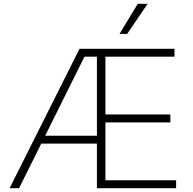

<svg xmlns="http://www.w3.org/2000/svg" viewBox="-20 -982 1009 1002"><path d="M30.2 0H79.5L195.3 -232.6H485.8V0H899.1V-41.2H530.2V-343.4H869V-384.6H530.2V-686.1H890.6V-727.3H394.9ZM215.9 -273.8 420.8 -686.1H485.8V-273.8ZM603.7 -805H643.5L750.4 -962H698.9Z"/></svg>

Font: Karasuma Gothic
Style: Thin
Weight: 200
Designer: Rasmus Andersson / Ryoko Ishizuka
Foundry: rsms
Version: Version 1.00